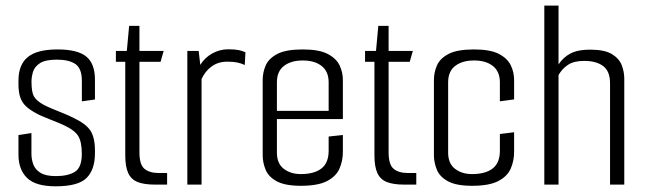

<svg xmlns="http://www.w3.org/2000/svg" viewBox="-20 -649 2269 675"><path d="M175.5 6Q105.2 6 75.1 -23.5Q44.9 -53 44.9 -106V-174.2L90.5 -181.2V-107.8Q90.5 -88.8 97.2 -70.7Q104 -52.6 122.5 -41.3Q141 -29.9 176.5 -29.9Q219.1 -29.9 243.3 -45Q267.6 -60.2 267.6 -107.8Q267.6 -150.1 255.2 -170.5Q242.8 -190.8 207.3 -207.5Q200.6 -211 186.6 -216.8Q172.6 -222.5 156.7 -228.8Q140.8 -235.1 127.5 -240.8Q114.3 -246.6 108.4 -250.1Q83.6 -263.2 69.9 -276.8Q56.2 -290.5 50.6 -308.6Q44.9 -326.8 44.9 -353V-365.5Q44.9 -421.5 77.7 -448.4Q110.5 -475.2 182 -475.2Q252.8 -475.2 283.3 -450.2Q313.8 -425.2 313.8 -369.2V-299.2L267.8 -292.7V-364.5Q267.8 -408.3 245.2 -423.8Q222.6 -439.3 180.3 -439.3Q139.2 -439.3 120.3 -426.8Q101.4 -414.3 96 -396.3Q90.7 -378.4 90.7 -362.2Q90.7 -325.4 99.3 -310.1Q108 -294.8 133.2 -280.7Q146.4 -273.8 164.8 -266.2Q183.3 -258.5 202.7 -250.7Q222.1 -242.9 236.7 -235.4Q281 -214.8 297.4 -190.5Q313.8 -166.3 313.8 -119.2V-110Q313.8 -52.7 284.3 -23.3Q254.8 6 175.5 6Z M524.4 0Q486.4 0 463.4 -9.3Q440.4 -18.7 430.4 -41.3Q420.4 -64 420.4 -102V-431.8H387.4V-470H425.9L434 -558H470.2V-470H555.4L544.5 -431.8H470.2V-113.5Q470.2 -70.4 487.8 -55.6Q505.5 -40.8 537.5 -40.8H567.5V0Z M638.6 0V-470H678.5L684.1 -421Q700.4 -446.9 726.5 -461.3Q752.6 -475.7 782.3 -475.7Q805.9 -475.7 819 -472.9Q832.1 -470.2 842.9 -465.2L840.5 -420.5Q828.2 -426.4 814.1 -429.3Q800 -432.2 779.1 -432.2Q746.8 -432.2 723.9 -415.3Q700.9 -398.5 688.6 -371V0Z M1037.8 4.2Q981.7 4.2 952.7 -11.8Q923.6 -27.8 913.6 -52.8Q903.5 -77.8 903.5 -103.1V-367.9Q903.5 -394.2 914 -418.7Q924.4 -443.2 954.6 -459.2Q984.8 -475.2 1044.7 -475.2Q1101.5 -475.2 1131.8 -459.5Q1162.2 -443.7 1173.8 -419.3Q1185.4 -394.8 1185.4 -368.4V-254.2L1135.4 -251.9V-359.6Q1135.4 -397.6 1110.8 -417Q1086.3 -436.4 1044.5 -436.4Q1003.4 -436.4 978.5 -417.4Q953.5 -398.4 953.5 -359.6V-112.3Q953.5 -74.1 977.7 -55.5Q1001.8 -37 1037.5 -37Q1084.8 -37 1110.1 -56.7Q1135.4 -76.4 1135.4 -119.2V-169L1185.4 -174.4V-114.9Q1185.4 -83.3 1173.4 -56.1Q1161.4 -28.8 1129.5 -12.3Q1097.7 4.2 1037.8 4.2ZM911.8 -230.4V-259.2H1185.4V-230.4Z M1400.4 0Q1362.4 0 1339.4 -9.3Q1316.4 -18.7 1306.4 -41.3Q1296.4 -64 1296.4 -102V-431.8H1263.4V-470H1301.9L1310 -558H1346.2V-470H1431.4L1420.5 -431.8H1346.2V-113.5Q1346.2 -70.4 1363.8 -55.6Q1381.5 -40.8 1413.5 -40.8H1443.5V0Z M1639.8 4.2Q1583.7 4.2 1554.7 -11.8Q1525.6 -27.8 1515.6 -52.8Q1505.5 -77.8 1505.5 -103.1V-367.9Q1505.5 -394.2 1516 -418.7Q1526.4 -443.2 1556.6 -459.2Q1586.8 -475.2 1646.7 -475.2Q1703.5 -475.2 1733.8 -459.5Q1764.2 -443.7 1775.8 -419.3Q1787.4 -394.8 1787.4 -368.4V-299.6L1737.4 -292.7V-359.6Q1737.4 -397.6 1712.8 -417Q1688.3 -436.4 1646.5 -436.4Q1605.4 -436.4 1580.5 -417.4Q1555.5 -398.4 1555.5 -359.6V-112.3Q1555.5 -74.1 1579.7 -55.5Q1603.8 -37 1639.5 -37Q1686.8 -37 1712.1 -56.7Q1737.4 -76.4 1737.4 -119.2V-177.9L1787.4 -184.1V-114.9Q1787.4 -83.3 1775.4 -56.1Q1763.4 -28.8 1731.5 -12.3Q1699.7 4.2 1639.8 4.2Z M1893.6 -629.3H1943.6V-422.5Q1959.9 -447.5 1985.8 -461Q2011.7 -474.5 2053.9 -474.5Q2105.7 -474.5 2131.6 -458.6Q2157.4 -442.6 2166.1 -419.1Q2174.7 -395.6 2174.7 -373.6V0H2124.7V-356.7Q2124.7 -398.5 2100.5 -416.7Q2076.4 -434.9 2034 -434.9Q1997.2 -434.9 1976.5 -420.9Q1955.9 -406.8 1943.6 -385.2V0H1893.6Z"/></svg>

Font: Smooch Sans Thin
Style: Regular
Weight: 100
Designer: Robert E. Leuschke
Foundry: Robert E. Leuschke
Version: Version 1.010